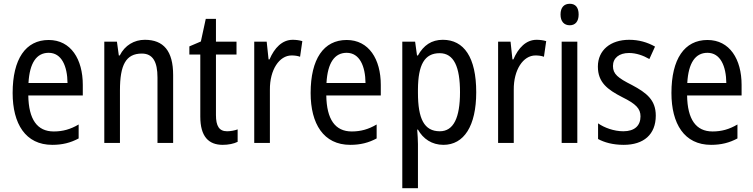

<svg xmlns="http://www.w3.org/2000/svg" viewBox="-20 -758 3995 1018"><path d="M238 -546C116 -546 47 -445 47 -265C47 -102 115 10 257 10C311 10 354 -1 397 -24V-98C353 -72 312 -61 265 -61C177 -61 132 -125 130 -252H419V-308C419 -444 356 -546 238 -546ZM238 -478C307 -478 337 -407 338 -318H131C137 -425 174 -478 238 -478Z M748 -547C692 -547 642 -518 615 -464H610L600 -537H533V0H616V-279C616 -413 647 -474 732 -474C790 -474 815 -431 815 -347V0H898V-360C898 -488 847 -547 748 -547Z M1184 -62C1142 -62 1125 -90 1125 -148V-469H1234V-537H1125V-658H1071L1045 -538L984 -512V-469H1042V-140C1042 -34 1086 10 1161 10C1191 10 1220 4 1240 -6V-72C1224 -66 1203 -62 1184 -62Z M1532 -547C1476 -547 1435 -504 1409 -443H1404L1394 -537H1328V0H1411V-282C1410 -388 1461 -464 1526 -464C1542 -464 1558 -462 1571 -457L1583 -540C1566 -545 1548 -547 1532 -547Z M1818 -546C1696 -546 1627 -445 1627 -265C1627 -102 1695 10 1837 10C1891 10 1934 -1 1977 -24V-98C1933 -72 1892 -61 1845 -61C1757 -61 1712 -125 1710 -252H1999V-308C1999 -444 1936 -546 1818 -546ZM1818 -478C1887 -478 1917 -407 1918 -318H1711C1717 -425 1754 -478 1818 -478Z M2328 -547C2268 -547 2226 -518 2196 -464H2191L2181 -537H2113V240H2196V6C2196 -16 2194 -44 2192 -71H2196C2223 -22 2270 10 2331 10C2440 10 2505 -90 2505 -269C2505 -454 2440 -547 2328 -547ZM2311 -476C2387 -476 2419 -403 2419 -269C2419 -134 2385 -62 2312 -62C2229 -62 2196 -128 2196 -266V-285C2197 -415 2231 -476 2311 -476Z M2825 -547C2769 -547 2728 -504 2702 -443H2697L2687 -537H2621V0H2704V-282C2703 -388 2754 -464 2819 -464C2835 -464 2851 -462 2864 -457L2876 -540C2859 -545 2841 -547 2825 -547Z M3001 -738C2971 -738 2952 -719 2952 -681C2952 -644 2971 -624 3001 -624C3030 -624 3048 -644 3048 -681C3048 -719 3031 -738 3001 -738ZM3041 -537H2958V0H3041Z M3457 -145C3457 -228 3408 -266 3331 -307C3256 -345 3230 -365 3230 -408C3230 -450 3262 -477 3315 -477C3353 -477 3390 -464 3423 -445L3453 -511C3412 -534 3367 -547 3316 -547C3217 -547 3150 -492 3150 -405C3150 -321 3201 -283 3279 -243C3352 -207 3376 -182 3376 -141C3376 -92 3345 -62 3285 -62C3235 -62 3184 -81 3151 -104V-21C3184 -3 3229 10 3287 10C3393 10 3457 -45 3457 -145Z M3731 -546C3609 -546 3540 -445 3540 -265C3540 -102 3608 10 3750 10C3804 10 3847 -1 3890 -24V-98C3846 -72 3805 -61 3758 -61C3670 -61 3625 -125 3623 -252H3912V-308C3912 -444 3849 -546 3731 -546ZM3731 -478C3800 -478 3830 -407 3831 -318H3624C3630 -425 3667 -478 3731 -478Z"/></svg>

Font: Noto Sans Gurmukhi UI Condensed
Style: Regular
Weight: 400
Width: 3
Designer: Jelle Bosma - Monotype Design Team
Foundry: Monotype Imaging Inc.
Version: Version 2.004